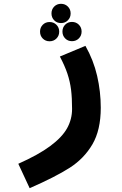

<svg xmlns="http://www.w3.org/2000/svg" viewBox="-20 -758 640 1007"><path d="M358 -186.5Q358 -244 352.8 -286.8Q347.5 -329.5 333.8 -371Q320 -412.5 294 -461.5L428 -517.5Q470.5 -442.5 489.5 -360Q508.5 -277.5 508.5 -193Q508.5 -76 464.8 -1.2Q421 73.5 345.8 121.8Q270.5 170 135.5 229L76 101Q181.5 54 243.5 8Q305.5 -38 331.8 -85.2Q358 -132.5 358 -186.5ZM250 -687.5Q250 -709 264.2 -723.5Q278.5 -738 300 -738Q321.5 -738 336 -723.5Q350.5 -709 350.5 -687.5Q350.5 -666 336 -651.5Q321.5 -637 300 -637Q278.5 -637 264.2 -651.5Q250 -666 250 -687.5ZM190 -592Q190 -613.5 204.2 -628Q218.5 -642.5 240 -642.5Q261.5 -642.5 276 -628Q290.5 -613.5 290.5 -592Q290.5 -570.5 276 -556Q261.5 -541.5 240 -541.5Q218.5 -541.5 204.2 -556Q190 -570.5 190 -592ZM307.5 -592.5Q307.5 -614 321.8 -628.5Q336 -643 357.5 -643Q379 -643 393.5 -628.5Q408 -614 408 -592.5Q408 -571 393.5 -556.5Q379 -542 357.5 -542Q336 -542 321.8 -556.5Q307.5 -571 307.5 -592.5Z"/></svg>

Font: JuliaMono Black
Style: Regular
Weight: 900
Monospace: yes
Designer: cormullion
Foundry: corm
Version: Version 0.054; ttfautohint (v1.8.4)